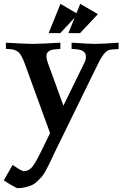

<svg xmlns="http://www.w3.org/2000/svg" viewBox="-35 -714 651 1009"><path d="M-15.1 233.9 31.2 152.8Q79.6 185.5 88.9 185.5Q116.2 185.5 134 163.6Q151.9 141.6 179.7 84.5Q205.6 29.8 228 -14.6L95.2 -379.4Q85.4 -406.2 76.2 -421.9Q66.9 -437.5 55.4 -444.6Q43.9 -451.7 33.9 -453.6Q23.9 -455.6 5.9 -456.5Q-0.5 -457 -3.9 -457V-489.7Q98.6 -483.4 135.7 -483.4Q179.7 -483.4 282.2 -489.7V-457L244.6 -453.6H245.1Q230.5 -451.7 219.7 -443.6Q209 -435.5 209 -419.4Q209 -402.8 215.8 -385.7L298.3 -158.7Q341.3 -246.1 409.7 -386.7Q416.5 -400.4 416.5 -414.6Q416.5 -423.3 414.3 -429.9Q412.1 -436.5 406.5 -440.9Q400.9 -445.3 397 -448Q393.1 -450.7 383.3 -452.4Q373.5 -454.1 370.1 -454.8Q366.7 -455.6 354.7 -456.3Q342.8 -457 341.3 -457V-489.7Q436.5 -483.4 461.9 -483.4Q507.8 -483.4 588.4 -489.7V-456.5L549.8 -453.6H550.3Q532.2 -452.6 516.4 -436.3Q500.5 -419.9 480 -378.4L249.5 92.8Q246.1 100.1 239.3 114.7Q228 138.7 222.2 150.6Q216.3 162.6 205.1 183.1Q193.8 203.6 185.1 213.9Q176.3 224.1 161.9 238Q147.5 252 132.8 258.5Q118.2 265.1 98.1 270Q78.1 274.9 55.2 274.9Q18.1 256.8 -15.1 233.9ZM281.7 -540H220.7L282.7 -693.8L366.7 -644.5L386.7 -693.8L479.5 -639.6L385.7 -540H324.7L356.9 -620.6Z"/></svg>

Font: Flanker
Style: Bold
Weight: 700
Designer: Flanker
Foundry: Flanker
Version: Version 2.021